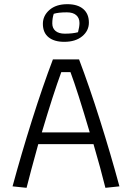

<svg xmlns="http://www.w3.org/2000/svg" viewBox="-20 -898 631 918"><path d="M185 -784Q185 -823 216.5 -850.5Q248 -878 302 -878Q351 -878 378 -855Q405 -832 405 -790Q405 -751 373 -724.5Q341 -698 287 -698Q239 -698 212 -720Q185 -742 185 -784ZM353 -744Q360 -770 360 -788Q360 -812 344.5 -825.5Q329 -839 300 -839Q259 -839 237 -832Q230 -811 230 -786Q230 -763 245.5 -750Q261 -737 290 -737Q328 -737 353 -744ZM40 -7Q82 -162 133 -323.5Q184 -485 233 -614H358Q407 -485 458 -323.5Q509 -162 551 -7L484 0Q461 -93 427 -209H163Q125 -72 107 0ZM409 -265Q350 -465 317 -553H273Q235 -450 180 -265Z"/></svg>

Font: Athiti
Style: Regular
Weight: 400
Designer: CadsonDemak Team
Foundry: CadsonDemak
Version: Version 1.032